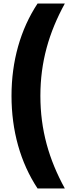

<svg xmlns="http://www.w3.org/2000/svg" viewBox="-20 -886 413 1084"><path d="M45 -345C45 -148 95 31 192 178H346C256 14 208 -152 208 -345C208 -536 256 -702 346 -866H192C95 -719 45 -540 45 -345Z"/></svg>

Font: Noto Sans Malayalam UI Condensed Black
Style: Regular
Weight: 900
Width: 3
Designer: Jelle Bosma - Monotype Design Team
Foundry: Monotype Imaging Inc.
Version: Version 2.104